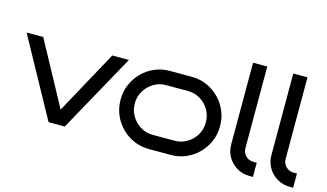

<svg xmlns="http://www.w3.org/2000/svg" viewBox="-87 -1027 2225 1305"><g transform="rotate(15 1026.0 -375.0)"><path d="M734 -550 430 0H316L14 -550H131L373 -104L617 -550Z M1449 -275Q1449 -218 1428 -168.5Q1407 -119 1369.5 -81Q1332 -43 1282.5 -21.5Q1233 0 1176 0H1022Q965 0 915.5 -21.5Q866 -43 828.5 -81Q791 -119 770 -168.5Q749 -218 749 -275Q749 -332 770 -381.5Q791 -431 828.5 -469Q866 -507 915.5 -528.5Q965 -550 1022 -550H1176Q1233 -550 1282.5 -528.5Q1332 -507 1369.5 -469Q1407 -431 1428 -381.5Q1449 -332 1449 -275ZM1349 -275Q1349 -323 1326 -362.5Q1303 -402 1263.5 -426Q1224 -450 1176 -450H1022Q974 -450 935 -426Q896 -402 872.5 -362.5Q849 -323 849 -275Q849 -227 872.5 -187.5Q896 -148 935 -124Q974 -100 1022 -100H1176Q1224 -100 1263.5 -124Q1303 -148 1326 -187.5Q1349 -227 1349 -275Z M1754 0H1729Q1681 0 1641 -23.5Q1601 -47 1577.5 -86.5Q1554 -126 1554 -175V-750H1654V-175Q1654 -144 1676 -122Q1698 -100 1729 -100H1754Z M2037 0H2012Q1964 0 1924 -23.5Q1884 -47 1860.5 -86.5Q1837 -126 1837 -175V-750H1937V-175Q1937 -144 1959 -122Q1981 -100 2012 -100H2037Z"/></g></svg>

Font: Bruno Ace
Style: Regular
Weight: 400
Version: Version 1.100; ttfautohint (v1.8.4.7-5d5b);gftools[0.9.27]